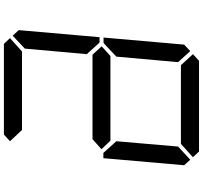

<svg xmlns="http://www.w3.org/2000/svg" viewBox="-48 -992 1040 984"><g transform="rotate(-90 472.0 -500.0)"><path d="M145.5 -44.9 117.2 -76.2 153.3 -490.2H180.7L184.6 -485.4L240.2 -423.8L212.9 -107.4ZM240.2 -968.8 274.4 -1000H739.3L768.6 -968.8L700.2 -907.2H297.9ZM726.6 -499 675.8 -453.1V-454.1H244.1V-453.1L199.2 -500L252 -546.9V-545.9H683.6ZM739.3 -485.4 745.1 -489.3H771.5L735.4 -76.2L702.1 -44.9L645.5 -107.4L673.8 -423.8ZM781.2 -955.1 809.6 -923.8 773.4 -509.8H747.1L742.2 -513.7L686.5 -575.2L714.8 -892.6ZM686.5 -31.2 652.3 0H187.5L158.2 -31.2L226.6 -92.8H629.9Z"/></g></svg>

Font: my7seg
Style: Book
Weight: 400
Italic angle: -5°
Designer: Keshikan(Twitter:@keshinomi_88pro)
Version: Version 0.46